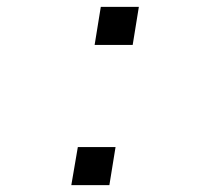

<svg xmlns="http://www.w3.org/2000/svg" viewBox="-20 -540 640 560"><path d="M256 -409 274 -520H385L367 -409ZM188 0 207 -111H317L299 0Z"/></svg>

Font: Iosevka SS04 Lt Ex Obl
Style: Regular
Weight: 300
Width: 7
Italic angle: -9°
Monospace: yes
Designer: Belleve Invis
Foundry: Belleve Invis
Version: Version 19.0.0; ttfautohint (v1.8.4)